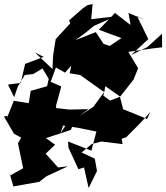

<svg xmlns="http://www.w3.org/2000/svg" viewBox="-36 -887 832 962"><path d="M407 -340 311 -338 241 -346 247 -269 245 -358 271 -454 218 -477 244 -549 290 -523 321 -558 313 -520 366 -511 482 -428 493 -436 432 -352 362 -306ZM267 -219 280 -258 353 -247 447 -228 422 -132 305 -178 307 -147 357 -39 385 -48 408 55 450 -30 439 -92 373 -123 423 -165 472 -178 578 -165 574 -192 596 -199C637 -240 679 -281 717 -326L701 -291L581 -340L565 -402L515 -383L482 -408L492 -455L566 -403L633 -488L656 -545L607 -627L725 -644L776 -650V-718L702 -651L621 -611L707 -691L651 -806L690 -787L608 -822L618 -762L540 -822L459 -738L573 -696L602 -716L514 -657L483 -667L444 -726L342 -686L389 -720L434 -757L542 -805L421 -791L428 -867L402 -861L381 -847L310 -785L316 -770L243 -691L230 -609L227 -541L139 -624L183 -602L90 -567L68 -472L4 -463L35 -400L53 -453L88 -511L130 -516L177 -544L208 -492L200 -455L118 -432L108 -370L33 -382L-2 -294L1 -307L-16 -303L34 -217L122 -169L92 -235L54 -169L80 -44L14 -7L12 -19L31 47L161 24L197 -4L305 -54L255 -48L193 -117L240 -162L194 -195L319 -236L340 -288L291 -256Z"/></svg>

Font: Hussar Lance
Style: ExBd
Weight: 700
Foundry: Cannot Into Space Fonts, PlusOne Fonts
Version: Version 2.270